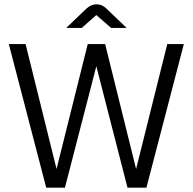

<svg xmlns="http://www.w3.org/2000/svg" viewBox="-20 -873 897 893"><path d="M195 0 21 -668H99L243 -87L388 -668H469L613 -87L758 -668H835L661 0H573L428 -565L282 0ZM288 -743 382 -833Q393 -843 404.5 -848Q416 -853 429 -853Q442 -853 453.5 -848Q465 -843 475 -833L569 -743H497L428 -803L360 -743Z"/></svg>

Font: Atkinson Hyperlegible Next Light
Style: Regular
Weight: 300
Designer: Elliott Scott, Megan Eiswerth, Linus Boman, Theodore Petrosky, Letters from Sweden
Foundry: Applied Design Works, Letters from Sweden
Version: Version 2.001